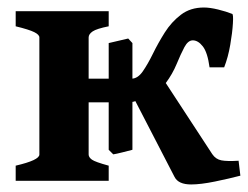

<svg xmlns="http://www.w3.org/2000/svg" viewBox="-20 -484 664 514"><path d="M271 -454.1V-413.6Q238.8 -407.2 228 -399.9Q217.3 -392.6 217.3 -383.8V-273.4H332Q348.6 -273.4 362.1 -292.7Q375.5 -312 389.4 -340.3Q403.3 -368.7 421.1 -397Q439 -425.3 464.4 -444.6Q489.7 -463.9 525.9 -463.9Q542 -463.9 564 -458.5Q585.9 -453.1 601.6 -446.8Q605 -445.8 603.5 -421.4Q602.1 -397 596.4 -364Q590.8 -331.1 580.1 -303.7H541Q535.6 -343.8 522.9 -359.9Q510.3 -376 496.1 -376Q483.4 -376 473.6 -357.7Q463.9 -339.4 452.9 -312.7Q441.9 -286.1 423.8 -261.7L548.3 -71.3Q557.6 -57.6 572.8 -54.7Q587.9 -51.8 618.7 -53.7L623.5 -13.7Q593.8 -5.9 555.4 2Q517.1 9.8 491.7 9.8Q457.5 9.8 447.3 -10.3L342.3 -213.4Q339.8 -211.9 332.8 -210.9Q325.7 -210 318.8 -210H217.3V-70.3Q217.3 -63 226.1 -56.6Q234.9 -50.3 271 -40.5V0H22V-40.5Q85.4 -55.2 85.4 -70.3V-383.8Q85.4 -391.1 71.8 -397.9Q58.1 -404.8 22 -413.6V-454.1ZM323.2 -380.9 334.5 -368.7V-83Q327.1 -81.1 308.8 -76.4Q290.5 -71.8 283.2 -70.8L271 -83V-368.7Z"/></svg>

Font: Gentium Book Plus
Style: Bold
Weight: 700
Designer: Victor Gaultney, Annie Olsen, Iska Routamaa, Becca Hirsbrunner
Foundry: SIL International
Version: Version 6.101